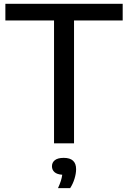

<svg xmlns="http://www.w3.org/2000/svg" viewBox="-20 -760 679 1018"><path d="M266.5 0V-651.5H8.5V-740H630.5V-651.5H372.5V0ZM287.5 237.5Q297.5 215.5 302.8 198.8Q308 182 310 166.5Q282 164.5 268.8 152.5Q255.5 140.5 255.5 121.5Q255.5 101.5 271 89.2Q286.5 77 318 77Q383.5 77 383.5 137Q383.5 160 375.2 187.2Q367 214.5 352 237.5Z"/></svg>

Font: Encode Sans Semi Expanded Medium
Style: Regular
Weight: 500
Width: 6
Designer: Multiple Designers
Foundry: Impallari Type
Version: Version 3.000; ttfautohint (v1.8.3) -l 8 -r 50 -G 200 -x 14 